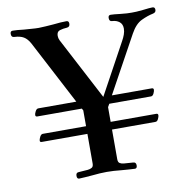

<svg xmlns="http://www.w3.org/2000/svg" viewBox="-79 -777 851 861"><g transform="rotate(-10 346.5 -346.5)"><path d="M23 -686Q23 -699 34 -699Q42 -699 56 -698Q70 -697 85 -695Q102 -694 120 -692.5Q138 -691 152 -691Q166 -691 184 -692.5Q202 -694 219 -695Q234 -697 251.5 -698Q269 -699 279 -699Q290 -699 290 -686Q290 -671 276 -670Q258 -669 243.5 -664.5Q229 -660 229 -641Q229 -630 234 -620L383 -336L509 -567Q517 -581 522 -595Q527 -609 527 -622Q527 -642 514 -652.5Q501 -663 481 -664Q468 -664 468 -680Q468 -693 479 -693Q484 -693 496.5 -692Q509 -691 524 -689Q541 -687 552.5 -686.5Q564 -686 574 -686Q584 -686 596 -686.5Q608 -687 625 -689Q640 -691 652.5 -692Q665 -693 670 -693Q681 -693 681 -680Q681 -668 667 -665Q642 -660 613.5 -646.5Q585 -633 563 -593L422 -336H604Q612 -336 612 -328Q612 -322 607 -311.5Q602 -301 594 -301H404L396 -287V-220H604Q612 -220 612 -212Q612 -206 607 -195.5Q602 -185 594 -185H396V-50Q396 -36 403.5 -31.5Q411 -27 421 -26L463 -23Q477 -23 477 -8Q477 6 467 6Q457 6 439.5 4.5Q422 3 407 2Q390 0 372 -1Q354 -2 340 -2Q326 -2 308 -1Q290 0 273 2Q258 3 240.5 4.5Q223 6 213 6Q203 6 203 -8Q203 -23 216 -23L258 -26Q268 -27 276 -31.5Q284 -36 284 -50V-185H76Q68 -185 68 -192Q68 -198 73.5 -209Q79 -220 87 -220H284V-292L279 -301H76Q68 -301 68 -309Q68 -315 73.5 -325.5Q79 -336 87 -336H260L107 -628Q95 -650 79 -659.5Q63 -669 37 -670Q23 -670 23 -686Z"/></g></svg>

Font: Monomakh
Style: Regular
Weight: 400
Version: Version 1.200; ttfautohint (v1.8.4.7-5d5b)